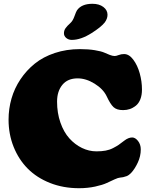

<svg xmlns="http://www.w3.org/2000/svg" viewBox="-20 -972 778 1007"><path d="M460.9 -798.8Q404.3 -762.7 356.4 -762.7Q339.8 -762.7 327.6 -772.7Q315.4 -782.7 315.4 -797.4Q315.4 -812 323.5 -823.7Q331.5 -835.4 349.1 -851.1Q361.8 -862.3 370.6 -887Q379.4 -911.6 383.8 -918Q407.7 -952.1 464.8 -952.1Q500 -952.1 522 -935.5Q543.9 -918.9 543.9 -894.5Q543.9 -873.5 528.8 -853.5Q508.3 -828.6 460.9 -798.8ZM394.5 15.1Q312 15.1 242.7 -12.2Q173.3 -39.6 125.7 -87.4Q78.1 -135.3 51.5 -201.7Q24.9 -268.1 24.9 -344.2Q24.9 -401.4 40.3 -455.1Q55.7 -508.8 87.2 -555.9Q118.7 -603 162.6 -638.4Q206.5 -673.8 267.6 -694.1Q328.6 -714.4 399.4 -714.4Q443.8 -714.4 477.5 -708.7Q511.2 -703.1 526.4 -696.3Q541.5 -689.5 556.2 -683.8Q570.8 -678.2 581.5 -678.2Q589.4 -678.2 602.3 -683.3Q615.2 -688.5 630.9 -688.5Q657.2 -688.5 679.2 -658.9Q701.2 -629.4 712.9 -587.2Q724.6 -544.9 724.6 -502.4Q724.6 -473.1 716.1 -451.4Q707.5 -429.7 692.6 -417.7Q677.7 -405.8 661.1 -400.1Q644.5 -394.5 625.5 -394.5Q592.3 -394.5 575.4 -410.2Q558.6 -425.8 539.1 -467.8Q521 -505.4 476.1 -533.2Q431.2 -561 387.2 -561Q335 -561 307.1 -527.1Q279.3 -493.2 279.3 -439Q279.3 -379.4 296.9 -329.1Q314.5 -278.8 343.8 -246.3Q373 -213.9 409.9 -196Q446.8 -178.2 485.8 -178.2Q513.2 -178.2 534.2 -182.1Q555.2 -186 573.5 -195.6Q591.8 -205.1 601.8 -211.9Q611.8 -218.8 631.3 -233.9Q653.3 -251 673.3 -251Q689.5 -251 703.9 -232.7Q718.3 -214.4 718.3 -188.5Q718.3 -152.3 702.6 -119.1Q687 -85.9 668.5 -65.9Q656.7 -53.2 644.5 -48.3Q624.5 -41 609.4 -40.5Q600.1 -40 580.8 -31.2Q561.5 -22.5 539.8 -12.2Q518.1 -2 478.8 6.6Q439.5 15.1 394.5 15.1Z"/></svg>

Font: Cooper* Black
Style: Regular
Weight: 900
Designer: Owen Earl
Foundry: indestructible type*
Version: Version 0.001